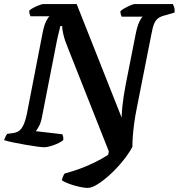

<svg xmlns="http://www.w3.org/2000/svg" viewBox="-31 -724 879 944"><path d="M400 200Q385 200 359.5 194.5Q334 189 309.5 180Q285 171 273 162Q275 153 279 143.5Q283 134 287 129Q329 118 366 104Q403 90 436.5 73.5Q470 57 501 37L504 20L303 -488Q287 -526 280.5 -555Q274 -584 275 -596H266Q265 -593 263 -585Q261 -577 258 -564Q255 -551 250 -530L175 -147Q170 -120 160.5 -103Q151 -86 145 -79L275 -64Q278 -60 279.5 -51.5Q281 -43 280 -35Q261 -20 231.5 -10Q202 0 186 0Q176 0 150.5 -3.5Q125 -7 93 -12.5Q61 -18 32.5 -24Q4 -30 -11 -35Q-8 -44 -3.5 -53Q1 -62 5 -66L35 -70Q53 -73 65 -82.5Q77 -92 87 -115.5Q97 -139 105 -184L179 -565Q186 -600 196 -620Q206 -640 213 -644H119Q117 -648 114.5 -655.5Q112 -663 113 -672Q120 -679 134.5 -686.5Q149 -694 163 -699Q177 -704 182 -704H346L567 -146Q568 -174 570.5 -199Q573 -224 577 -250Q581 -276 587 -308L637 -561Q644 -595 654 -616.5Q664 -638 671 -642H567Q565 -646 563 -653Q561 -660 561 -669Q568 -676 582.5 -684Q597 -692 611 -698Q625 -704 630 -704H819Q821 -700 825 -689Q829 -678 827 -662L782 -649Q760 -644 747 -634.5Q734 -625 726.5 -606.5Q719 -588 713 -554L642 -195Q633 -151 628.5 -116Q624 -81 622 -53.5Q620 -26 620 -2Q601 33 572 68.5Q543 104 511 133.5Q479 163 449.5 181.5Q420 200 400 200Z"/></svg>

Font: Texturina Medium 12pt
Style: Bold Italic
Weight: 700
Italic angle: -11°
Version: Version 1.002